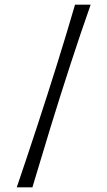

<svg xmlns="http://www.w3.org/2000/svg" viewBox="-20 -760 459 820"><path d="M51.6 40Q93.2 -82.3 137.2 -216.2Q181.2 -350 223.1 -484.2Q265.1 -618.3 300.4 -740H367.2Q324.2 -618.3 280.6 -484.2Q236.9 -350 195.8 -216.2Q154.7 -82.3 118.4 40Z"/></svg>

Font: Ojuju ExtraLight
Style: Regular
Weight: 200
Designer: Chisaokwu Joboson, Mirko Velimirovic
Foundry: Udi Foundry
Version: Version 1.000